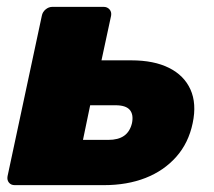

<svg xmlns="http://www.w3.org/2000/svg" viewBox="-20 -540 623 560"><path d="M23 0Q12 0 6 -7.5Q0 -15 2 -26L102 -494Q104 -505 113 -512.5Q122 -520 133 -520H282Q293 -520 299.5 -512.5Q306 -505 304 -494L276 -364H363Q429 -364 473 -342Q517 -320 535.5 -279Q554 -238 542 -181Q530 -123 494 -82.5Q458 -42 404.5 -21Q351 0 283 0ZM222 -132H296Q325 -132 342 -144Q359 -156 365 -181Q370 -206 358.5 -219.5Q347 -233 317 -233H243Z"/></svg>

Font: Rubik ExtraBold
Style: Italic
Weight: 800
Italic angle: -12°
Designer: Hubert and Fischer
Foundry: Hubert and Fischer
Version: Version 2.300;gftools[0.9.30]